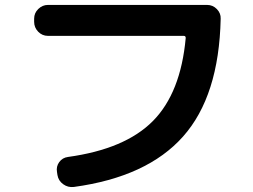

<svg xmlns="http://www.w3.org/2000/svg" viewBox="-20 -737 1040 788"><path d="M176.8 -589.8Q153.3 -589.8 136.7 -606.9Q120.1 -624 120.1 -647.5V-660.2Q120.1 -683.6 137.2 -700.2Q154.3 -716.8 176.8 -716.8H830.1Q853.5 -716.8 870.1 -699.7Q886.7 -682.6 885.7 -660.2Q878.9 -342.8 731.4 -176.8Q584 -10.7 283.2 30.3Q258.8 33.2 239.3 19Q219.7 4.9 215.8 -18.6L213.9 -31.2Q210 -53.7 223.1 -71.8Q236.3 -89.8 258.8 -92.8Q493.2 -125 607.4 -240.2Q721.7 -355.5 742.2 -581.1Q742.2 -589.8 734.4 -589.8Z"/></svg>

Font: Rounded Mgen+ 1m bold
Style: Bold
Weight: 700
Designer: [Source Han Sans]
Ryoko NISHIZUKA  (kana & ideographs); Paul D. Hunt (Latin, Greek & Cyrillic); Wenlong ZHANG  (bopomofo
Version: Version 1.059.20150602